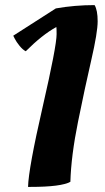

<svg xmlns="http://www.w3.org/2000/svg" viewBox="-20 -730 413 753"><path d="M100 3C180 3 232 -3.7 256 -17C258 -85 268 -163.5 286 -252.5C304 -341.5 321.3 -422.2 338 -494.5C354.7 -566.8 363 -617.5 363 -646.5C363 -675.5 359 -696.7 351 -710C299 -710 248.3 -705.7 199 -697L32 -590L38 -578C42 -570 48.2 -560.8 56.5 -550.5C64.8 -540.2 73 -533 81 -529C124.3 -572.3 164.3 -604 201 -624C201.7 -620.7 202 -611.3 202 -596C202 -564.7 183.7 -469.2 147 -309.5C110.3 -149.8 91.3 -45.7 90 3Z"/></svg>

Font: Oleo Script
Style: Regular
Weight: 400
Designer: Soytutype
Foundry: Soytutype
Version: Version 1.002